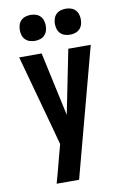

<svg xmlns="http://www.w3.org/2000/svg" viewBox="-103 -1018 705 1078"><g transform="rotate(-10 250.0 -479.5)"><path d="M130 0Q141 -38 151 -76.5Q161 -115 171 -153L188 -216L162 -312L46 -735H174L253 -371L326 -735H454L258 0ZM350 -811Q335 -811 320.5 -815.5Q306 -820 295.5 -830.5Q285 -841 280.5 -855.5Q276 -870 276 -885Q276 -900 280.5 -914.5Q285 -929 295.5 -939.5Q306 -950 320.5 -954.5Q335 -959 350 -959Q365 -959 379.5 -954.5Q394 -950 404.5 -939.5Q415 -929 419.5 -914.5Q424 -900 424 -885Q424 -870 419.5 -855.5Q415 -841 404.5 -830.5Q394 -820 379.5 -815.5Q365 -811 350 -811ZM150 -811Q135 -811 120.5 -815.5Q106 -820 95.5 -830.5Q85 -841 80.5 -855.5Q76 -870 76 -885Q76 -900 80.5 -914.5Q85 -929 95.5 -939.5Q106 -950 120.5 -954.5Q135 -959 150 -959Q165 -959 179.5 -954.5Q194 -950 204.5 -939.5Q215 -929 219.5 -914.5Q224 -900 224 -885Q224 -870 219.5 -855.5Q215 -841 204.5 -830.5Q194 -820 179.5 -815.5Q165 -811 150 -811Z"/></g></svg>

Font: Iosevka Extrabold
Style: Regular
Weight: 800
Monospace: yes
Designer: Belleve Invis
Foundry: Belleve Invis
Version: Version 32.5.0; ttfautohint (v1.8.4)